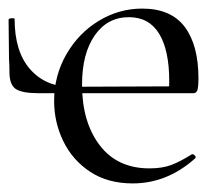

<svg xmlns="http://www.w3.org/2000/svg" viewBox="-21 -415 520 447"><path d="M105 -180Q105 -239 133.5 -288.5Q162 -338 209 -366.5Q256 -395 310 -395Q377 -395 409 -352.5Q441 -310 441 -233Q441 -212 438.5 -205Q436 -198 429 -198H372Q373 -208 373 -226Q373 -298 349.5 -336.5Q326 -375 279 -375Q229 -375 199.5 -332.5Q170 -290 170 -218Q170 -131 211 -77Q252 -23 327 -23Q357 -23 378 -31Q399 -39 426 -56H427Q430 -56 433 -52.5Q436 -49 433 -46Q368 12 288 12Q230 12 189 -15Q148 -42 126.5 -86Q105 -130 105 -180ZM1 -247Q1 -266 0 -277L-1 -369Q-1 -372 6 -372.5Q13 -373 13 -371Q13 -295 49 -254Q85 -213 144 -213L387 -214V-198H69Q30 -198 15.5 -208Q1 -218 1 -247Z"/></svg>

Font: Cormorant Infant
Style: Regular
Weight: 400
Designer: Christian Thalmann (Catharsis Fonts)
Foundry: Catharsis Fonts
Version: Version 4.000